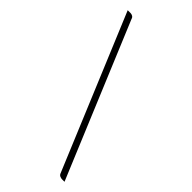

<svg xmlns="http://www.w3.org/2000/svg" viewBox="-240 -786 887 887"><g transform="rotate(45 204.0 -342.5)"><path d="M340 25 27 -726H45Q53 -726 59.5 -722Q66 -718 68 -710L381 41H365Q358 41 350.5 37.5Q343 34 340 25Z"/></g></svg>

Font: Aleo ExtraLight
Style: Regular
Weight: 250
Designer: Alessio Laiso
Foundry: Alessio Laiso
Version: Version 2.001;gftools[0.9.29]